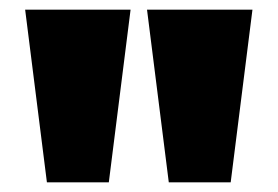

<svg xmlns="http://www.w3.org/2000/svg" viewBox="-20 -770 574 397"><path d="M329 -393 284 -750H502L457 -393ZM77 -393 32 -750H250L205 -393Z"/></svg>

Font: Unbounded ExtraBold
Style: Regular
Weight: 800
Designer: Luke Prowse, Jean-Baptiste Morizot, Fátima Lázaro, Florian Runge
Foundry: NaN
Version: Version 1.701;gftools[0.9.28.dev5+ged2979d]